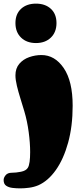

<svg xmlns="http://www.w3.org/2000/svg" viewBox="-60 -837 444 1057"><path d="M138 -600Q87 -600 56 -630Q25 -660 25 -710Q25 -760 56 -788.5Q87 -817 138 -817Q189 -817 220 -788.5Q251 -760 251 -710Q251 -660 220 -630Q189 -600 138 -600ZM52 200Q30 200 9 197.5Q-12 195 -26 185.5Q-40 176 -40 154Q-40 141 -29 127.5Q-18 114 5 114Q28 114 55.5 108.5Q83 103 93 87Q100 76 103 53.5Q106 31 106 0Q106 -49 98 -109.5Q90 -170 74 -224Q64 -258 52.5 -294.5Q41 -331 33 -364.5Q25 -398 25 -422Q25 -461 46.5 -486Q68 -511 101 -522.5Q134 -534 168 -534Q242 -534 291 -462Q340 -390 340 -255Q340 -142 315 -51.5Q290 39 247.5 99Q205 159 151 183Q127 193 100.5 196.5Q74 200 52 200Z"/></svg>

Font: Matemasie
Style: Regular
Weight: 400
Designer: Adam Yeo
Version: Version 1.001; ttfautohint (v1.8.4.7-5d5b)